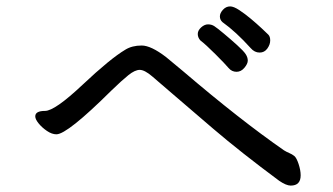

<svg xmlns="http://www.w3.org/2000/svg" viewBox="-20 -680 1040 599"><path d="M887 -101Q873 -101 851 -116Q731 -205 645 -278.5Q559 -352 518.5 -387Q478 -422 454.5 -442Q431 -462 416 -462Q401 -462 380.5 -445.5Q360 -429 328 -398Q190 -261 156 -261Q142 -261 126.5 -271.5Q111 -282 100.5 -295Q90 -308 90 -317Q90 -334 120.5 -334Q151 -334 237.5 -415.5Q324 -497 371 -525Q392 -538 422 -538Q451 -538 498 -502L551 -458Q729 -306 866 -211Q874 -206 882.5 -202.5Q891 -199 898 -193.5Q905 -188 911.5 -168.5Q918 -149 918 -133Q918 -101 887 -101ZM718 -456Q703 -456 693 -468Q683 -480 652.5 -510.5Q622 -541 605 -554Q597 -563 597 -574Q597 -585 607.5 -594.5Q618 -604 629 -604Q640 -604 648.5 -598.5Q657 -593 678 -575.5Q699 -558 719.5 -539.5Q740 -521 746.5 -511Q753 -501 753 -491Q753 -481 742.5 -468.5Q732 -456 718 -456ZM790 -516Q774 -516 762 -530Q716 -581 674 -611Q666 -618 666 -629Q666 -639 675.5 -649.5Q685 -660 698 -660Q709 -660 726.5 -648.5Q744 -637 762.5 -621.5Q781 -606 796 -592Q811 -578 817 -572Q823 -566 823 -554Q823 -541 814 -528.5Q805 -516 790 -516Z"/></svg>

Font: LXGW WenKai Lite Medium
Style: Regular
Weight: 500
Designer: LXGW / Fontworks Inc.
Foundry: LXGW / Fontworks Inc.
Version: Version 1.511; March 25, 2025